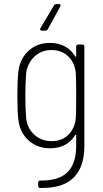

<svg xmlns="http://www.w3.org/2000/svg" viewBox="-20 -720 503 940"><path d="M275 -688 214 -577Q211 -570 202 -570H185Q179 -570 177 -573.5Q175 -577 178 -582L244 -693Q249 -700 256 -700H268Q274 -700 276 -696.5Q278 -693 275 -688ZM363 -502H383Q393 -502 393 -492V-5Q393 99 339 151Q285 203 177 200Q167 200 167 190V174Q167 164 177 164Q269 165 311 122.5Q353 80 353 -6V-58Q353 -61 351.5 -61Q350 -61 348 -59Q330 -28 298.5 -11Q267 6 226 6Q163 6 120.5 -32Q78 -70 70 -133Q65 -173 65 -250Q65 -330 70 -371Q78 -433 120 -471.5Q162 -510 225 -510Q266 -510 297.5 -493Q329 -476 348 -444Q350 -442 351.5 -442Q353 -442 353 -445V-492Q353 -502 363 -502ZM353 -248V-254Q353 -333 351 -362Q347 -411 315 -443Q283 -475 232 -475Q182 -475 148.5 -443Q115 -411 108 -362Q104 -304 104 -252Q104 -192 108 -142Q113 -93 147.5 -61Q182 -29 233 -29Q284 -29 315.5 -61Q347 -93 351 -142Q353 -169 353 -248Z"/></svg>

Font: Barlow Semi Condensed ExLight
Style: Regular
Weight: 275
Width: 4
Designer: Jeremy Tribby
Foundry: Tribby Type
Version: Version 1.408